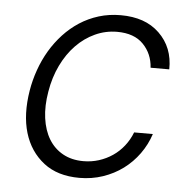

<svg xmlns="http://www.w3.org/2000/svg" viewBox="-45 -598 646 654"><g transform="rotate(5 278.0 -271.0)"><path d="M55.4 -270.2Q61.4 -306.5 73.9 -341.6Q86.3 -376.8 104.9 -408.2Q123.6 -439.6 148.1 -466.1Q172.6 -492.5 202.4 -511.9Q232.2 -531.2 267.4 -542.1Q302.6 -552.9 342.3 -552.9Q384.2 -552.9 416.9 -541.5Q449.6 -530.2 474.4 -506.4Q524.1 -458.5 522.7 -383.5H458.8Q456 -430.8 424.7 -463.1Q393.5 -495.4 334.9 -495.4Q295.5 -495.4 259.8 -479Q224.1 -462.7 195.5 -433.2Q166.9 -403.8 147 -362.7Q127.1 -321.7 119 -272.4Q110.4 -222.7 116.1 -181.1Q121.8 -139.6 139.9 -109.7Q158 -79.9 188 -63.2Q218 -46.5 258.2 -46.5Q285.9 -46.5 311.1 -54.5Q336.3 -62.5 357.8 -77.1Q379.3 -91.6 395.8 -112.6Q412.3 -133.5 422.2 -159.1H486.2Q474.1 -122.2 451.5 -90.9Q429 -59.7 398.3 -36.9Q367.5 -14.2 329.7 -1.4Q291.9 11.4 249.6 11.4Q175.1 11.4 127.8 -25.2Q79.2 -62.9 60.5 -125.4Q41.9 -187.9 55.4 -270.2Z"/></g></svg>

Font: Inter P Light
Style: Italic
Weight: 300
Italic angle: 9.39999°
Designer: Rasmus Andersson
Foundry: rsms
Version: Version 3.018;git-588b23468